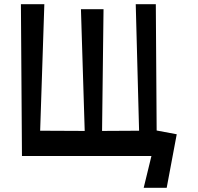

<svg xmlns="http://www.w3.org/2000/svg" viewBox="-20 -746 945 918"><path d="M192 -726 172 -121 385 -120 367 -702H475L468 -120L645 -121L629 -726H725L729 -122L825 -104L777 152H667L704 0H85L80 -726Z"/></svg>

Font: OpenDyslexic
Style: Regular
Weight: 400
Designer: Abbie Gonzalez
Version: Version 0.920;hotconv 1.0.109;makeotfexe 2.5.65596